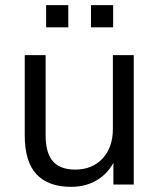

<svg xmlns="http://www.w3.org/2000/svg" viewBox="-20 -716 617 745"><path d="M256 9Q167 9 121.5 -40Q76 -89 76 -190V-502H157V-192Q157 -123 185 -90.5Q213 -58 272 -58Q338 -58 378 -101Q418 -144 418 -216V-502H499V0H420V-113H433Q412 -55 365.5 -23Q319 9 256 9ZM333 -610V-696H419V-610ZM159 -610V-696H245V-610Z"/></svg>

Font: Mulish ExtraLight
Style: Regular
Weight: 400
Version: Version 3.603